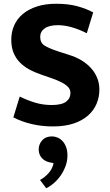

<svg xmlns="http://www.w3.org/2000/svg" viewBox="-20 -662 587 1022"><path d="M279 -642Q345 -642 393 -628.5Q441 -615 476 -596L442 -485Q403 -505 363.5 -516.5Q324 -528 288 -528Q242 -528 218 -511Q194 -494 194 -466Q194 -434 217 -419.5Q240 -405 288 -389L347 -370Q383 -359 412.5 -341.5Q442 -324 463.5 -300.5Q485 -277 497 -248Q509 -219 509 -185Q509 -145 494 -109.5Q479 -74 448.5 -47Q418 -20 371.5 -4.5Q325 11 262 11Q203 11 149.5 -1.5Q96 -14 51 -37L85 -148Q128 -127 169 -115Q210 -103 255 -103Q308 -103 331.5 -120.5Q355 -138 355 -168Q355 -178 350.5 -187.5Q346 -197 334.5 -206.5Q323 -216 303 -226Q283 -236 251 -247L202 -264Q166 -276 136.5 -292Q107 -308 85.5 -330Q64 -352 52 -381.5Q40 -411 40 -451Q40 -492 55.5 -527Q71 -562 101.5 -587.5Q132 -613 176.5 -627.5Q221 -642 279 -642ZM248 203Q220 198 203 179.5Q186 161 186 133Q186 106 204.5 85Q223 64 257 64Q270 64 284.5 69.5Q299 75 311 87Q323 99 331 118.5Q339 138 339 166Q339 195 329 222Q319 249 303.5 271.5Q288 294 267.5 312Q247 330 226 340L193 296Q219 282 239.5 258.5Q260 235 265 206Z"/></svg>

Font: Mukta Malar ExtraBold
Style: Regular
Weight: 800
Designer: Aadarsh Rajan, Girish Dalvi, Yashodeep Gholap
Foundry: Ek Type
Version: Version 2.538;PS 1.000;hotconv 16.6.51;makeotf.lib2.5.65220;